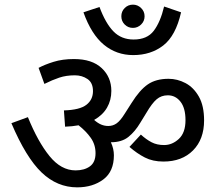

<svg xmlns="http://www.w3.org/2000/svg" viewBox="-20 -886 942 826"><path d="M502 -816Q502 -837 516.5 -851.5Q531 -866 552 -866Q572 -866 587 -851.5Q602 -837 602 -816Q602 -795 587 -780.5Q572 -766 552 -766Q531 -766 516.5 -780.5Q502 -795 502 -816ZM759 -833Q736 -732 682.5 -690.5Q629 -649 553 -649Q481 -649 427 -693.5Q373 -738 339 -833L408 -856Q434 -786 468 -751Q502 -716 555 -716Q613 -716 641.5 -753.5Q670 -791 686 -858ZM470 -218Q470 -148 424.5 -114Q379 -80 312 -80Q226 -80 159 -144Q92 -208 29 -356L100 -382Q143 -276 193 -214.5Q243 -153 305 -153Q343 -153 367 -170.5Q391 -188 391 -227Q391 -264 370.5 -293Q350 -322 318 -347Q291 -342 260 -341L255 -411Q323 -413 351.5 -435Q380 -457 380 -494Q380 -530 356.5 -546Q333 -562 302 -562Q265 -562 235 -552Q205 -542 171 -525L146 -594Q172 -608 210.5 -620Q249 -632 298 -632Q376 -632 417.5 -593Q459 -554 459 -495Q459 -455 440.5 -423Q422 -391 385 -370Q401 -356 415.5 -350Q430 -344 446 -344Q466 -344 482 -355.5Q498 -367 516 -396L546 -443Q581 -499 616 -523Q651 -547 705 -547Q743 -547 778 -528.5Q813 -510 835.5 -470.5Q858 -431 858 -368Q858 -287 810.5 -239Q763 -191 683 -191Q637 -191 603 -208.5Q569 -226 537 -254L586 -307Q609 -286 632 -274Q655 -262 686 -262Q721 -262 749.5 -288.5Q778 -315 778 -369Q778 -421 756.5 -448.5Q735 -476 702 -476Q674 -476 654 -459Q634 -442 610 -401L583 -357Q561 -320 532.5 -297Q504 -274 457 -274Q470 -246 470 -218Z"/></svg>

Font: Noto Sans Historical
Style: Regular
Weight: 400
Designer: Monotype Design Team
Foundry: Monotype Imaging Inc.
Version: Version 2.013; ttfautohint (v1.8.4.7-5d5b)